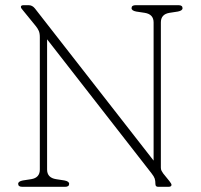

<svg xmlns="http://www.w3.org/2000/svg" viewBox="-20 -720 774 740"><path d="M246.5 -11.5Q246.5 0 231 0H66Q50 0 50 -11.5Q50 -21 68 -24.5L100.5 -29.5Q133.5 -35 133.5 -66.5V-577Q133.5 -592 129.2 -601.5Q125 -611 117.5 -620L69 -679.5Q60.5 -688.5 60.5 -693.5Q60.5 -700 71 -700H90.5Q104.5 -700 114.5 -687.5L572 -101V-633.5Q572 -665 538 -670.5L505 -675.5Q487 -679 487 -688.5Q487 -700 503 -700H668Q683.5 -700 683.5 -688.5Q683.5 -679 665.5 -675.5L633 -670.5Q600 -665 600 -633.5V-74Q600 -67 602.5 -62Q605 -57 609 -51.5L632.5 -22.5Q641 -12 641 -7.5Q641 0 629 0H589.5Q579 0 579 -10.5Q579 -23.5 576.2 -31.8Q573.5 -40 564 -52L161.5 -568.5V-66.5Q161.5 -35 196 -29.5L228.5 -24.5Q246.5 -21 246.5 -11.5Z"/></svg>

Font: Fraunces 72pt S100 Thin
Style: Regular
Weight: 100
Version: Version 1.000; ttfautohint (v1.8.3)